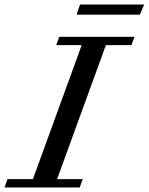

<svg xmlns="http://www.w3.org/2000/svg" viewBox="-73 -825 655 845"><path d="M264.2 -760.3 279.3 -805.2H561.5L542.5 -760.3ZM-53.2 0 -40 -36.6H71.8L286.6 -626.5H174.3L188 -663.1H519L505.4 -626.5H393.1L178.2 -36.6H291L277.8 0Z"/></svg>

Font: Elstob 8pt Medium
Style: Italic
Weight: 500
Italic angle: -20°
Designer: Peter S. Baker
Version: Version 1.015